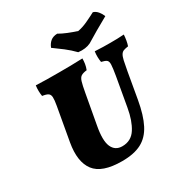

<svg xmlns="http://www.w3.org/2000/svg" viewBox="-204 -1052 1154 1213"><g transform="rotate(-30 372.5 -445.0)"><path d="M337 9Q191 9 139 -59.5Q87 -128 110 -259L153 -501Q160 -540 159 -560Q158 -580 145.5 -588.5Q133 -597 104 -601Q101 -618 100.5 -638.5Q100 -659 103 -679Q140 -677 181.5 -676.5Q223 -676 271 -676Q310 -676 354.5 -676.5Q399 -677 443 -679Q443 -660 440 -640.5Q437 -621 429 -601Q402 -598 388 -589.5Q374 -581 366.5 -556.5Q359 -532 350 -481L311 -266Q292 -165 312.5 -118.5Q333 -72 385 -72Q450 -72 484.5 -126Q519 -180 534 -267L571 -477Q580 -530 581 -554Q582 -578 571.5 -586.5Q561 -595 534 -601Q531 -619 530.5 -638Q530 -657 533 -679Q565 -677 593.5 -676.5Q622 -676 641 -676Q673 -676 695.5 -676.5Q718 -677 745 -679Q744 -660 740.5 -639Q737 -618 731 -601Q710 -598 697.5 -593.5Q685 -589 677 -576.5Q669 -564 663 -538Q657 -512 649 -466L616 -277Q598 -174 565.5 -111Q533 -48 478.5 -19.5Q424 9 337 9ZM440 -726Q409 -758 374 -785Q339 -812 305 -836Q315 -862 333.5 -877.5Q352 -893 383 -894Q409 -879 441 -866Q473 -853 507 -842Q541 -848 579.5 -866Q618 -884 646 -899Q666 -893 680.5 -875Q695 -857 702 -838Q657 -813 611 -786.5Q565 -760 530 -738Q493 -720 440 -726Z"/></g></svg>

Font: Vollkorn Black
Style: Italic
Weight: 900
Italic angle: -11°
Designer: Friedrich Althausen
Foundry: Friedrich Althausen
Version: Version 5.000; ttfautohint (v1.8.3)